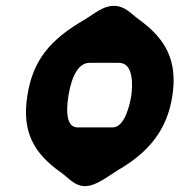

<svg xmlns="http://www.w3.org/2000/svg" viewBox="-20 -587 611 654"><path d="M73 -260C54 -138 95 -65 187 0C215 20 234 47 270 47C308 47 351 11 381 -7C486 -68 549 -143 567 -260C586 -381 543 -456 454 -520C425 -541 406 -567 368 -567C330 -567 303 -541 268 -520C154 -454 92 -385 73 -260ZM213 -260C218 -291 234 -373 285 -373H385C436 -373 432 -295 427 -260C423 -235 406 -153 364 -153H244C198 -153 209 -234 213 -260Z"/></svg>

Font: Asimov Print
Style: Regular
Weight: 500
Designer: Google
Version: Version 2.000980: 2014